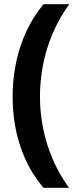

<svg xmlns="http://www.w3.org/2000/svg" viewBox="-20 -734 379 912"><path d="M40 -273.9C40 -104 91.3 47.4 187 158.2H308.1C219.7 37.6 169.9 -115.2 169.9 -274.9C169.9 -433.6 217.3 -588.4 309.1 -713.9H187C91.8 -600.6 40 -446.3 40 -273.9Z"/></svg>

Font: Open Sans bold
Style: Bold
Weight: 700
Foundry: Ascender Corporation
Version: Version 1.100;PS 001.100;hotconv 1.0.88;makeotf.lib2.5.64775